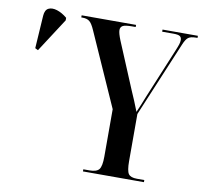

<svg xmlns="http://www.w3.org/2000/svg" viewBox="-80 -807 945 893"><g transform="rotate(10 392.5 -360.5)"><path d="M368 0V-10H397Q431 -10 442.5 -25Q454 -40 454 -85V-309L300 -655Q287 -685 275 -694.5Q263 -704 242 -704H236V-714H493V-704H477Q443 -704 432 -697.5Q421 -691 421 -677Q421 -662 434 -630L526 -410Q536 -388 545 -366Q554 -344 565 -316Q572 -332 581 -353.5Q590 -375 598 -396L693 -625Q703 -649 706.5 -660Q710 -671 710 -680Q710 -693 702 -698.5Q694 -704 671 -704H618V-714H785V-704H777Q753 -704 741.5 -695.5Q730 -687 719 -660L571 -307V-85Q571 -39 581 -24.5Q591 -10 621 -10H656V0ZM64 -519 50 -526 60 -681Q62 -709 78.5 -717Q95 -725 119 -717.5Q143 -710 167 -690V-678Z"/></g></svg>

Font: Noto Serif Display ExtraCondensed SemiBold
Style: Regular
Weight: 600
Width: 2
Designer: Monotype Design Team
Foundry: Monotype Imaging Inc.
Version: Version 2.009